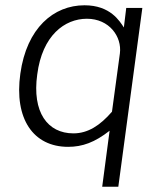

<svg xmlns="http://www.w3.org/2000/svg" viewBox="-20 -546 604 727"><path d="M428 161 519 -516H458L449 -442C433 -466 398 -526 300 -526C183 -526 81 -440 57 -267C33 -96 106 10 238 10C292 10 339 -7 395 -51L367 161ZM258 -41C160 -41 101 -121 121 -264C140 -412 225 -475 309 -475C394 -475 442 -407 434 -344L404 -123C359 -71 313 -41 258 -41Z"/></svg>

Font: United Sans ExtraLight
Style: Italic
Weight: 200
Italic angle: -8°
Designer: Pablo Impallari, Rodrigo Fuenzalida (Modified by Dan O. Williams)
Version: Version 1.000;PS 001.000;hotconv 1.0.88;makeotf.lib2.5.64775